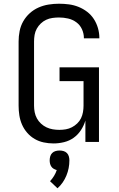

<svg xmlns="http://www.w3.org/2000/svg" viewBox="-20 -763 640 1032"><path d="M268 8Q241 8 215 2.5Q189 -3 166.5 -16Q144 -29 126.5 -49Q109 -69 98.5 -93Q88 -117 84 -143Q80 -169 80 -195V-540Q80 -568 85.5 -596Q91 -624 105 -648.5Q119 -673 140 -692Q161 -711 187 -722.5Q213 -734 241 -738.5Q269 -743 297 -743Q324 -743 350.5 -739.5Q377 -736 402 -726Q427 -716 448.5 -699.5Q470 -683 484.5 -660.5Q499 -638 506.5 -612Q514 -586 514 -560Q514 -559 514 -558Q514 -557 514 -557H431Q431 -557 431 -557.5Q431 -558 431 -558Q431 -583 420.5 -606Q410 -629 390 -643.5Q370 -658 346 -663.5Q322 -669 297 -669Q280 -669 262 -666.5Q244 -664 228 -656.5Q212 -649 199 -636.5Q186 -624 177.5 -608.5Q169 -593 166 -575.5Q163 -558 163 -540V-195Q163 -177 166.5 -159.5Q170 -142 178.5 -126.5Q187 -111 200.5 -98.5Q214 -86 230 -78.5Q246 -71 263.5 -68Q281 -65 299 -65Q317 -65 334 -68Q351 -71 366.5 -79Q382 -87 395 -99.5Q408 -112 415.5 -127.5Q423 -143 426 -160.5Q429 -178 429 -195V-327H300V-401H512V0H439V-115Q431 -88 415 -63.5Q399 -39 376 -22.5Q353 -6 324.5 1Q296 8 268 8ZM289 249 249 211Q261 198 270.5 182.5Q280 167 285 151Q277 149 269 144.5Q261 140 256 132.5Q251 125 249 116.5Q247 108 247 99Q247 88 250 77.5Q253 67 260.5 59.5Q268 52 278.5 49Q289 46 300 46Q311 46 321.5 49Q332 52 339.5 59.5Q347 67 350 77.5Q353 88 353 99Q353 120 349 140.5Q345 161 337 180.5Q329 200 317 217.5Q305 235 289 249Z"/></svg>

Font: Iosevka Custom Extended
Style: Regular
Weight: 400
Width: 7
Monospace: yes
Designer: Belleve Invis
Foundry: Belleve Invis
Version: Version 11.2.4; ttfautohint (v1.8.4)